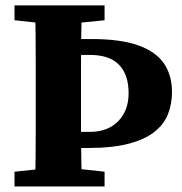

<svg xmlns="http://www.w3.org/2000/svg" viewBox="-20 -677 662 697"><path d="M195.9 -139.8V-198.2H305Q371.7 -198.2 409.3 -237.2Q446.9 -276.2 446.9 -338.8Q446.9 -405.4 412.4 -441.5Q377.8 -477.7 305.5 -477.7H195.9V-535.3H311.8Q417.5 -535.3 481.8 -512.4Q546 -489.4 575.2 -446.6Q604.4 -403.7 604.4 -343.2Q604.4 -299.4 589.8 -262.5Q575.2 -225.7 540.5 -198.2Q505.8 -170.7 447.1 -155.3Q388.4 -139.8 300.3 -139.8ZM106.7 0Q108.7 -51 109.2 -102Q109.7 -153 109.7 -205.5Q109.7 -258 109.7 -310V-347Q109.7 -399 109.7 -450.6Q109.7 -502.3 109.2 -554.3Q108.7 -606.3 106.7 -657.3H277.1Q276.1 -607 275.1 -555.5Q274.1 -504 274.1 -452.1Q274.1 -400.3 274.1 -347.5V-310.7Q274.1 -259.6 274.1 -207.4Q274.1 -155.3 275.1 -103.5Q276.1 -51.7 277.1 0ZM172.9 -588.5 32.7 -603.5V-657.3H359.6V-603.5L210.9 -588.5ZM32.7 0V-53.7L177.8 -68.7H221.5L359.6 -53.7V0Z"/></svg>

Font: Source Serif 4 Variable
Style: Regular
Weight: 400
Designer: Frank Grießhammer
Foundry: Adobe
Version: Version 4.005;hotconv 1.1.0;makeotfexe 2.6.0